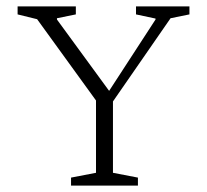

<svg xmlns="http://www.w3.org/2000/svg" viewBox="-20 -580 647 600"><path d="M202 0V-25L280 -40V-266L96 -520L35 -535V-560H217V-535L158 -523V-519L321 -296L466 -519V-522L405 -535V-560H572V-535L513 -523L333 -263V-40L411 -25V0Z"/></svg>

Font: Spectral SC ExtraLight
Style: Regular
Weight: 275
Designer: Jean-Baptiste Levee
Foundry: Production Type
Version: Version 2.001